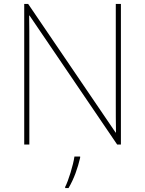

<svg xmlns="http://www.w3.org/2000/svg" viewBox="-20 -800 738 975"><path d="M594 -66V-780H568V-277C568 -231 568 -177 569 -127H567L123 -780H103V-66H129V-568C129 -621 129 -663 128 -721H130L575 -66ZM387 1V-5H358C352 38 327 119 311 149V155H328C356 108 375 53 387 1Z"/></svg>

Font: Noto Sans Malayalam UI Thin
Style: Regular
Weight: 100
Designer: Jelle Bosma - Monotype Design Team
Foundry: Monotype Imaging Inc.
Version: Version 2.104